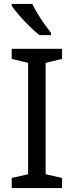

<svg xmlns="http://www.w3.org/2000/svg" viewBox="-20 -964 379 984"><path d="M298 0H40V-52L124 -71V-642L40 -662V-714H298V-662L214 -642V-71L298 -52ZM145 -944Q156 -922 172.5 -894.5Q189 -867 207.5 -841Q226 -815 241 -796V-784H182Q159 -802 130 -830.5Q101 -859 76.5 -887.5Q52 -916 40 -934V-944Z"/></svg>

Font: Noto Sans Pau Cin Hau
Style: Regular
Weight: 400
Designer: Monotype Design Team
Foundry: Monotype Imaging Inc.
Version: Version 2.002; ttfautohint (v1.8.4.7-5d5b)